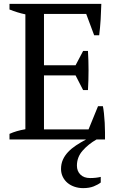

<svg xmlns="http://www.w3.org/2000/svg" viewBox="-20 -720 622 991"><path d="M503 -700Q502 -660 499.5 -619.5Q497 -579 492 -538H466L425 -648H207V-383H370L409 -457H434Q440 -358 434 -255H409L370 -331H207V-52H437L486 -172H511Q514 -159 516.5 -135.5Q519 -112 520.5 -86Q522 -60 522 -36.5Q522 -13 522 0H478Q436 24 406.5 57.5Q377 91 377 135Q377 163 395 181Q413 199 445 199Q476 199 500 193V222Q486 233 463.5 242Q441 251 409 251Q386 251 365 244Q344 237 328.5 224Q313 211 304 192.5Q295 174 295 152Q295 126 304.5 104.5Q314 83 331.5 64.5Q349 46 372.5 30.5Q396 15 424 0H29V-29Q64 -45 111 -53V-646Q91 -650 70 -656.5Q49 -663 29 -671V-700Z"/></svg>

Font: PT Serif
Style: Regular
Weight: 400
Designer: A.Korolkova, O.Umpeleva, V.Yefimov
Foundry: ParaType Ltd
Version: Version 1.000W OFL; ttfautohint (v1.6)